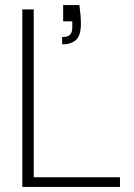

<svg xmlns="http://www.w3.org/2000/svg" viewBox="-20 -737 527 757"><path d="M68 0V-700H113V-38H453V0ZM225 -562V-591Q248 -591 256.5 -600.5Q265 -610 265 -629V-653H229V-717H293Q296 -694 297.5 -677Q299 -660 299 -644Q299 -596 279 -579Q259 -562 225 -562Z"/></svg>

Font: DM Sans 28pt ExtraLight
Style: Regular
Weight: 250
Version: Version 4.004;gftools[0.9.30]